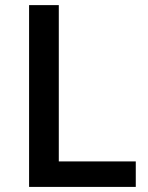

<svg xmlns="http://www.w3.org/2000/svg" viewBox="-20 -734 582 754"><path d="M513.2 0V-100.1H210.9V-713.9H94.2V0Z"/></svg>

Font: Samim Medium
Style: Regular
Weight: 500
Foundry: DejaVu fonts team - Redesigned by Saber Rastikerdar
Version: Version 4.0.5